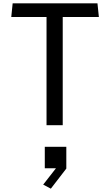

<svg xmlns="http://www.w3.org/2000/svg" viewBox="-20 -750 660 1150"><path d="M258.7 -730H355.7V0H258.7ZM55.8 -730H563.8L572.2 -648.2H47.5ZM248.3 129.2H377.2V259.7L284.5 380L238.7 355.8L339.5 226.7V258H248.3Z"/></svg>

Font: Monaspace Krypton Var ExLight
Style: Regular
Weight: 200
Designer: Riley Cran and the Lettermatic Team
Version: Version 1.200 (Monaspace Krypton Var)